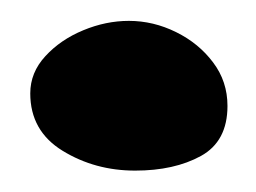

<svg xmlns="http://www.w3.org/2000/svg" viewBox="-20 -416 245 184"><path d="M109.5 -252.5Q71 -252.5 40 -271.5Q9 -290.5 9 -326.5Q9 -346.5 23.5 -362.2Q38 -378 59.8 -387Q81.5 -396 103.5 -396Q127 -396 148.8 -385.2Q170.5 -374.5 184.2 -356.2Q198 -338 198 -314.5Q198 -280.5 172.5 -266.5Q147 -252.5 109.5 -252.5Z"/></svg>

Font: Gluten ExtraBold
Style: Regular
Weight: 800
Designer: Tyler Finck
Foundry: Etcetera Type Company
Version: Version 1.300